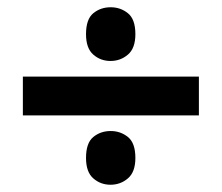

<svg xmlns="http://www.w3.org/2000/svg" viewBox="-20 -617 612 529"><path d="M43 -299V-406H528V-299ZM284.5 -108Q257 -108 237 -125.6Q217 -143.1 217 -181.8Q217 -223 237 -239.5Q257.1 -256 285 -256Q312 -256 332.5 -239.5Q353 -223 353 -181.8Q353 -143.1 332.5 -125.6Q312 -108 284.5 -108ZM284.5 -449Q257 -449 237 -466.6Q217 -484.1 217 -522.8Q217 -564 237 -580.5Q257.1 -597 285 -597Q312 -597 332.5 -580.5Q353 -564 353 -522.8Q353 -484.1 332.5 -466.6Q312 -449 284.5 -449Z"/></svg>

Font: Noto Sans Lisu
Style: Regular
Weight: 400
Designer: Monotype Design Team. David Williams.
Foundry: Monotype Imaging Inc.
Version: Version 2.102